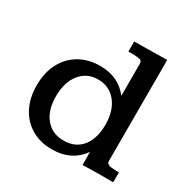

<svg xmlns="http://www.w3.org/2000/svg" viewBox="-148 -772 905 919"><g transform="rotate(30 304.0 -312.5)"><path d="M253.9 10.7Q189.5 10.7 140.9 -18.1Q92.3 -46.9 65.7 -98.4Q39.1 -149.9 39.1 -218.3Q39.1 -289.6 66.4 -341.8Q93.8 -394 143.1 -422.6Q192.4 -451.2 257.3 -451.2Q359.4 -451.2 415 -377.4V-555.2Q415 -570.8 401.9 -574.2Q388.7 -577.6 360.4 -578.1Q355 -578.1 349.6 -578.1Q344.2 -578.1 338.4 -578.1V-633.8Q355.5 -633.8 371.8 -634Q388.2 -634.3 406.2 -634.3Q436.5 -634.8 465.1 -635.3Q493.7 -635.7 519.5 -636.2V-78.1Q519.5 -65.9 529.5 -60.8Q539.6 -55.7 567.4 -54.7Q571.3 -54.7 577.6 -54.7Q584 -54.7 588.4 -54.7V0Q572.8 0.5 555.9 0.2Q539.1 0 522.9 0Q496.6 0.5 470.7 0.7Q444.8 1 419.9 2Q419.9 -0.5 419.9 -14.9Q419.9 -29.3 419.7 -45.7Q419.4 -62 418.9 -70.3Q393.1 -31.7 351.3 -10.5Q309.6 10.7 253.9 10.7ZM281.7 -53.7Q346.7 -53.7 382.6 -98.1Q418.5 -142.6 418.5 -219.2Q418.5 -296.4 380.9 -343.3Q343.3 -390.1 280.8 -390.1Q219.2 -390.1 182.1 -343.8Q145 -297.4 145 -219.7Q145 -143.1 181.9 -98.4Q218.8 -53.7 281.7 -53.7Z"/></g></svg>

Font: Kameron Medium
Style: Regular
Weight: 500
Designer: Vernon Adams
Foundry: Vernon Adams
Version: Version 1.100